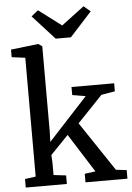

<svg xmlns="http://www.w3.org/2000/svg" viewBox="-65 -1060 763 1108"><g transform="rotate(-5 317.0 -506.5)"><path d="M101 -58V-746.5L23 -756.5V-800.5L181 -819H182.5L204.5 -804V-309L202.5 -250L429 -495.5L352 -508.5V-555H599V-508.5L520 -495L374.5 -342.5L565.5 -57L627.5 -49.5V0H384.5V-49.5L447 -58L305.5 -281.5L202 -174L204.5 -130.5V-58L276.5 -49.5V0H38.5V-49.5ZM197.5 -1013 329.5 -913.5 461.5 -1013 500.5 -980.5 373.5 -841H285.5L158 -981Z"/></g></svg>

Font: Merriweather
Style: Regular
Weight: 400
Designer: Eben Sorkin
Foundry: Eben Sorkin
Version: Version 2.100; ttfautohint (v1.7.19-72a1) -l 8 -r 50 -G 200 